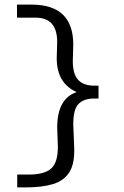

<svg xmlns="http://www.w3.org/2000/svg" viewBox="-20 -721 540 836"><path d="M91 95Q163 95 211 80.5Q259 66 282.5 28Q306 -10 303 -80L299 -180Q299 -246 322.5 -269Q346 -292 389 -292H409V-348H390Q344 -348 320.5 -373Q297 -398 297 -455L299 -527Q299 -701 117 -701H54V-644H136Q229 -644 229 -538L227 -468Q227 -358 314 -320Q229 -292 229 -165L232 -81Q232 -13 202.5 13Q173 39 106 39H55V95Z"/></svg>

Font: Inconsolata Nerd Font Mono
Style: Regular
Weight: 400
Monospace: yes
Designer: Raph Levien, Cyreal, Brenton Simpson
Foundry: Raph Levien, Cyreal, Google
Version: Version 3.000; ttfautohint (v1.8.3);Nerd Fonts 3.0.2